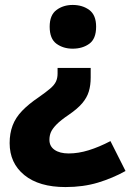

<svg xmlns="http://www.w3.org/2000/svg" viewBox="-20 -580 531 777"><path d="M347 -266Q347 -235 339.5 -210Q332 -185 313 -162.5Q294 -140 259 -116Q225 -93 208.5 -76Q192 -59 186 -45Q180 -31 180 -14Q180 12 201 26.5Q222 41 258 41Q297 41 339 28Q381 15 427 -9L488 112Q436 141 376.5 159Q317 177 245 177Q138 177 78.5 128.5Q19 80 19 -1Q19 -40 31 -72Q43 -104 69.5 -131.5Q96 -159 136 -186Q166 -207 183 -221.5Q200 -236 206.5 -250Q213 -264 213 -282V-305H347ZM369 -472Q369 -423 341.5 -403Q314 -383 274 -383Q236 -383 208.5 -403Q181 -423 181 -472Q181 -519 208.5 -539.5Q236 -560 274 -560Q314 -560 341.5 -539.5Q369 -519 369 -472Z"/></svg>

Font: Noto Sans Syriac Eastern ExtraBold
Style: Regular
Weight: 800
Designer: Patrick Giasson and the Monotype Design Team
Foundry: Monotype Imaging Inc.
Version: Version 3.001